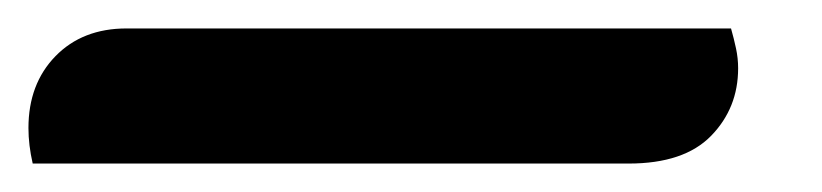

<svg xmlns="http://www.w3.org/2000/svg" viewBox="-60 22 578 135"><path d="M-37 137Q-40 124 -40 112Q-40 81 -21 61.5Q-2 42 29 42H454Q456 49 457.5 56Q459 63 459 70Q459 98 440 117.5Q421 137 382 137Z"/></svg>

Font: Sansita Swashed Light SemiBold
Style: Regular
Weight: 600
Version: Version 1.003